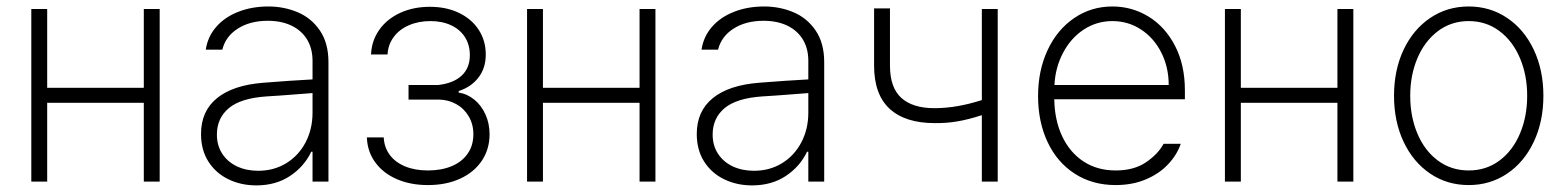

<svg xmlns="http://www.w3.org/2000/svg" viewBox="-20 -558 4810 590"><path d="M125 -288.1H421.9V-530.3H470.7V0H421.9V-242.2H125V0H76.2V-530.3H125Z M789.1 -303.7Q825.2 -306.6 868.2 -309.6Q911.1 -312.5 940.4 -314V-371.1Q940.4 -408.7 923.8 -436.3Q907.2 -463.9 876.2 -479Q845.2 -494.1 802.7 -494.1Q748.5 -494.1 710.9 -470.2Q673.3 -446.3 663.1 -405.3H612.3Q618.2 -445.3 644.3 -475.3Q670.4 -505.4 712.2 -521.7Q753.9 -538.1 804.7 -538.1Q852.5 -538.1 894.5 -520.5Q936.5 -502.9 962.9 -464.4Q989.3 -425.8 989.3 -367.2V0H940.4V-91.8H936.5Q915 -46.4 871.3 -17.3Q827.6 11.7 767.6 11.7Q720.7 11.7 681.9 -7.1Q643.1 -25.9 620.4 -61.5Q597.7 -97.2 597.7 -146.5Q597.7 -216.3 646.7 -256.3Q695.8 -296.4 789.1 -303.7ZM773.4 -33.2Q821.8 -33.2 859.9 -56.6Q897.9 -80.1 919.2 -120.8Q940.4 -161.6 940.4 -211.9V-272L908.2 -269.5Q828.6 -263.2 798.8 -261.7Q719.7 -256.3 683.1 -225.6Q646.5 -194.8 646.5 -144.5Q646.5 -110.8 663.1 -85.4Q679.7 -60.1 708.5 -46.6Q737.3 -33.2 773.4 -33.2Z M1294.9 -34.2Q1336.4 -34.2 1367.9 -47.4Q1399.4 -60.5 1417 -85.7Q1434.6 -110.8 1434.6 -145.5Q1434.6 -176.3 1420.4 -200.4Q1406.2 -224.6 1382.1 -238Q1357.9 -251.5 1329.1 -252H1235.4V-296.9H1327.1Q1373.5 -302.2 1398.7 -325.7Q1423.8 -349.1 1423.8 -388.7Q1423.8 -419.9 1408.9 -443.6Q1394 -467.3 1366.5 -480.2Q1338.9 -493.2 1302.7 -493.2Q1265.6 -493.2 1236.1 -480.2Q1206.5 -467.3 1189.5 -443.8Q1172.4 -420.4 1170.9 -390.6H1120.1Q1122.1 -433.6 1145.8 -466.8Q1169.4 -500 1210 -518.6Q1250.5 -537.1 1300.8 -537.1Q1352.1 -537.1 1391.1 -518.1Q1430.2 -499 1451.4 -465.8Q1472.7 -432.6 1472.7 -390.6Q1472.7 -348.6 1450.2 -319.6Q1427.7 -290.5 1389.6 -278.3V-273.4Q1416 -269.5 1437.7 -251.7Q1459.5 -233.9 1471.9 -206.1Q1484.4 -178.2 1484.4 -145.5Q1484.4 -99.6 1460.7 -64.2Q1437 -28.8 1394 -9Q1351.1 10.7 1294.9 10.7Q1241.2 10.7 1199.2 -7.6Q1157.2 -25.9 1133.1 -59.1Q1108.9 -92.3 1107.4 -135.7H1159.2Q1160.6 -105 1177.7 -82Q1194.8 -59.1 1225.1 -46.6Q1255.4 -34.2 1294.9 -34.2Z M1648.4 -288.1H1945.3V-530.3H1994.1V0H1945.3V-242.2H1648.4V0H1599.6V-530.3H1648.4Z M2312.5 -303.7Q2348.6 -306.6 2391.6 -309.6Q2434.6 -312.5 2463.9 -314V-371.1Q2463.9 -408.7 2447.3 -436.3Q2430.7 -463.9 2399.7 -479Q2368.7 -494.1 2326.2 -494.1Q2272 -494.1 2234.4 -470.2Q2196.8 -446.3 2186.5 -405.3H2135.7Q2141.6 -445.3 2167.7 -475.3Q2193.8 -505.4 2235.6 -521.7Q2277.3 -538.1 2328.1 -538.1Q2376 -538.1 2418 -520.5Q2460 -502.9 2486.3 -464.4Q2512.7 -425.8 2512.7 -367.2V0H2463.9V-91.8H2460Q2438.5 -46.4 2394.8 -17.3Q2351.1 11.7 2291 11.7Q2244.1 11.7 2205.3 -7.1Q2166.5 -25.9 2143.8 -61.5Q2121.1 -97.2 2121.1 -146.5Q2121.1 -216.3 2170.2 -256.3Q2219.2 -296.4 2312.5 -303.7ZM2296.9 -33.2Q2345.2 -33.2 2383.3 -56.6Q2421.4 -80.1 2442.6 -120.8Q2463.9 -161.6 2463.9 -211.9V-272L2431.6 -269.5Q2352.1 -263.2 2322.3 -261.7Q2243.2 -256.3 2206.5 -225.6Q2169.9 -194.8 2169.9 -144.5Q2169.9 -110.8 2186.5 -85.4Q2203.1 -60.1 2231.9 -46.6Q2260.7 -33.2 2296.9 -33.2Z M3045.9 0H2997.1V-204.1Q2956.5 -190.9 2922.6 -185.1Q2888.7 -179.2 2852.5 -179.7Q2761.7 -179.7 2713.9 -223.6Q2666 -267.6 2666 -356.4V-532.2H2714.8V-356.4Q2714.8 -288.6 2749.8 -257.1Q2784.7 -225.6 2851.6 -225.6Q2919.9 -225.6 2997.1 -250.5V-530.3H3045.9Z M3169.9 -262.7Q3169.9 -341.3 3199.2 -404.1Q3228.5 -466.8 3280.8 -502.4Q3333 -538.1 3398.4 -538.1Q3458.5 -538.1 3509.3 -507.1Q3560.1 -476.1 3590.6 -417.5Q3621.1 -358.9 3621.1 -280.3V-252.9H3219.7Q3220.7 -189 3243.9 -139.4Q3267.1 -89.8 3309.3 -62Q3351.6 -34.2 3408.2 -34.2Q3464.4 -34.2 3501.2 -59.1Q3538.1 -84 3555.7 -116.2H3608.4Q3596.7 -82 3569.3 -53Q3542 -23.9 3500.7 -6.6Q3459.5 10.7 3408.2 10.7Q3336.9 10.7 3282.7 -24.2Q3228.5 -59.1 3199.2 -121.3Q3169.9 -183.6 3169.9 -262.7ZM3571.3 -296.9Q3571.3 -351.6 3548.6 -396.5Q3525.9 -441.4 3486.3 -467.3Q3446.8 -493.2 3398.4 -493.2Q3350.1 -493.2 3310.5 -467.3Q3271 -441.4 3247.1 -396.5Q3223.1 -351.6 3220.2 -296.9Z M3793 -288.1H4089.8V-530.3H4138.7V0H4089.8V-242.2H3793V0H3744.1V-530.3H3793Z M4263.7 -263.7Q4263.7 -342.8 4293.2 -405.3Q4322.8 -467.8 4375 -502.9Q4427.2 -538.1 4493.2 -538.1Q4559.1 -538.1 4611.3 -502.9Q4663.6 -467.8 4693.1 -405.3Q4722.7 -342.8 4722.7 -263.7Q4722.7 -184.6 4693.1 -122.1Q4663.6 -59.6 4611.3 -24.4Q4559.1 10.7 4493.2 10.7Q4427.2 10.7 4375 -24.4Q4322.8 -59.6 4293.2 -122.1Q4263.7 -184.6 4263.7 -263.7ZM4672.9 -263.7Q4672.9 -327.1 4650.6 -379.6Q4628.4 -432.1 4587.6 -462.6Q4546.9 -493.2 4493.2 -493.2Q4439.5 -493.2 4398.7 -462.4Q4357.9 -431.6 4335.7 -379.4Q4313.5 -327.1 4313.5 -263.7Q4313.5 -199.7 4335.7 -147.2Q4357.9 -94.7 4398.7 -64.5Q4439.5 -34.2 4493.2 -34.2Q4546.9 -34.2 4587.6 -64.5Q4628.4 -94.7 4650.6 -147.2Q4672.9 -199.7 4672.9 -263.7Z"/></svg>

Font: Pretendard ExtraLight
Style: Regular
Weight: 200
Designer: Base glyphs from Inter by Rasmus Andersson; Hangeul glyphs from Noto Sans CJK(Source Han Sans) by Jang Soo-young and Kan
Foundry: Kil Hyung-jin
Version: Version 1.309